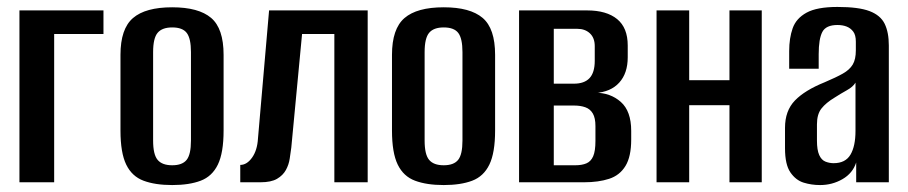

<svg xmlns="http://www.w3.org/2000/svg" viewBox="-20 -525 2616 553"><path d="M36 0V-495H278V-427H136V0Z M476 8Q427 8 393.5 -4.5Q360 -17 343.5 -51Q327 -85 327 -149V-367Q327 -442 363 -473Q399 -504 476 -504Q552 -504 588 -473.5Q624 -443 624 -367V-149Q624 -85 607.5 -51Q591 -17 558 -4.5Q525 8 476 8ZM476 -49Q505 -49 517.5 -64.5Q530 -80 530 -120V-375Q530 -414 518 -430Q506 -446 476 -446Q447 -446 434 -430.5Q421 -415 421 -375V-120Q421 -80 434 -64.5Q447 -49 476 -49Z M672 0V-50Q691 -50 706 -71Q721 -92 723 -126L755 -495H1039V0H943V-427H850L819 -100Q817 -86 814.5 -68.5Q812 -51 803.5 -35.5Q795 -20 778 -10Q761 0 730 0Z M1258 8Q1209 8 1175.5 -4.5Q1142 -17 1125.5 -51Q1109 -85 1109 -149V-367Q1109 -442 1145 -473Q1181 -504 1258 -504Q1334 -504 1370 -473.5Q1406 -443 1406 -367V-149Q1406 -85 1389.5 -51Q1373 -17 1340 -4.5Q1307 8 1258 8ZM1258 -49Q1287 -49 1299.5 -64.5Q1312 -80 1312 -120V-375Q1312 -414 1300 -430Q1288 -446 1258 -446Q1229 -446 1216 -430.5Q1203 -415 1203 -375V-120Q1203 -80 1216 -64.5Q1229 -49 1258 -49Z M1475 0V-495H1671Q1727 -495 1757.5 -470Q1788 -445 1788 -394V-360Q1788 -314 1763.5 -287Q1739 -260 1694 -257V-258Q1738 -258 1768 -231.5Q1798 -205 1798 -148V-123Q1798 -74 1781.5 -47Q1765 -20 1734.5 -10Q1704 0 1662 0ZM1575 -49H1637Q1656 -49 1669 -54.5Q1682 -60 1688.5 -75Q1695 -90 1695 -119V-162Q1695 -185 1687.5 -198Q1680 -211 1666 -216Q1652 -221 1634 -221H1575ZM1575 -284H1633Q1663 -284 1678 -300Q1693 -316 1693 -350V-392Q1693 -416 1679 -429Q1665 -442 1643 -442H1575Z M1871 0V-495H1965V-294H2081V-495H2174V0H2081V-222H1965V0Z M2342 8Q2317 8 2294.5 1Q2272 -6 2256.5 -28.5Q2241 -51 2241 -98V-157Q2241 -206 2269.5 -235.5Q2298 -265 2355 -288Q2388 -302 2407.5 -313Q2427 -324 2436 -339Q2445 -354 2445 -380V-405Q2445 -424 2437.5 -434Q2430 -444 2418.5 -448.5Q2407 -453 2392 -453Q2359 -453 2348.5 -433Q2338 -413 2338 -369V-327H2253V-378Q2253 -415 2263 -443.5Q2273 -472 2303 -488.5Q2333 -505 2392 -505Q2453 -505 2484.5 -493Q2516 -481 2528 -456.5Q2540 -432 2540 -394V0H2446V-57Q2436 -26 2406.5 -9Q2377 8 2342 8ZM2381 -55Q2415 -55 2429.5 -79.5Q2444 -104 2444 -148V-287Q2437 -275 2419 -265Q2401 -255 2384 -244Q2359 -229 2346 -212.5Q2333 -196 2333 -167V-120Q2333 -93 2339.5 -78.5Q2346 -64 2357.5 -59.5Q2369 -55 2381 -55Z"/></svg>

Font: Alumni Sans SemiBold
Style: Regular
Weight: 600
Designer: Robert E. Leuschke
Foundry: Robert E. Leuschke
Version: Version 1.018